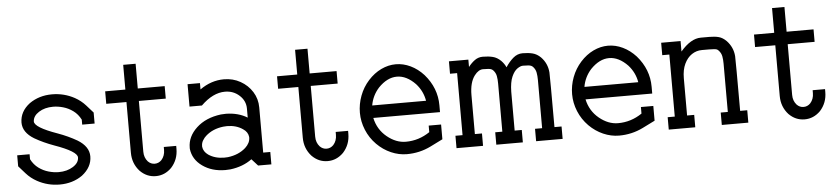

<svg xmlns="http://www.w3.org/2000/svg" viewBox="-43 -943 5222 1197"><g transform="rotate(-5 2568.0 -344.5)"><path d="M290.5 10.3Q215.3 10.3 149.9 -25.4Q111.8 -46.4 84 -77.6L41.5 -125.5V-194.3H119.1V-163.1Q137.2 -127.9 166 -106.9Q194.8 -85.9 227.5 -76.7Q260.3 -67.4 290.5 -67.4Q343.3 -67.4 380.6 -91.1Q418 -114.7 418 -148.4Q418 -185.5 277.3 -235.4Q210.9 -259.3 156.2 -291Q85.9 -333.5 85.9 -395.5Q86.9 -464.8 148.9 -511.7Q209.5 -554.2 290.5 -554.2Q365.7 -554.2 431.2 -518.6Q469.2 -497.6 497.1 -466.3L539.6 -418.5V-349.6H461.9V-380.9Q443.8 -416 415 -437Q386.2 -458 353.5 -467.3Q320.8 -476.6 290.5 -476.6Q237.8 -476.6 201.2 -453.1Q164.6 -429.7 163.1 -395.5Q163.1 -358.4 303.7 -308.6Q370.1 -284.7 424.8 -252.9Q495.1 -210 495.1 -148.4Q495.1 -81.1 432.1 -32.2Q371.6 10.3 290.5 10.3Z M956.5 -166.5H1034.2V-148.4Q1034.2 -80.6 990.2 -32.2Q947.8 10.3 891.6 10.3Q835 10.3 793 -32.2Q749 -80.6 749 -148.4V-465.8H622.6V-543.9H749V-698.7H826.7V-543.9H995.1V-465.8H826.7V-148.4Q826.7 -110.8 849.1 -85.9Q867.2 -67.4 891.6 -67.4Q916 -67.4 934.1 -85.9Q956.5 -110.8 956.5 -148.4Z M1326.7 -67.4Q1337.9 -67.4 1349.6 -68.4Q1417 -76.7 1460.9 -115.7Q1492.2 -144.5 1492.2 -178.7V-182.1Q1488.8 -213.9 1458.5 -233.4Q1417.5 -261.7 1360.4 -261.7Q1348.6 -261.7 1336.9 -260.3Q1269.5 -252.4 1226.1 -212.9Q1215.3 -204.1 1204.6 -186.5Q1194.8 -170.9 1194.8 -150.9V-147Q1198.2 -116.2 1228 -95.2Q1269.5 -67.4 1326.7 -67.4ZM1326.7 10.3Q1243.2 10.3 1184.1 -31.7Q1125 -73.7 1117.2 -140.6V-148.4Q1117.2 -217.3 1175 -271.2Q1232.9 -325.2 1328.6 -337.4Q1344.7 -338.9 1360.4 -338.9Q1437.5 -337.9 1493.7 -303.2V-359.9Q1493.7 -408.2 1456.3 -442.4Q1418.9 -476.6 1366.2 -476.6Q1290.5 -476.6 1215.8 -403.3H1138.2V-543.5H1215.8V-503.9Q1286.1 -554.2 1366.2 -554.2Q1422.4 -554.2 1469 -528.1Q1515.6 -502 1543.2 -458Q1570.8 -414.1 1570.8 -359.9V-77.6H1615.2V0H1532.2L1493.7 -42.5Q1437.5 -1 1357.9 8.8Q1341.8 10.3 1326.7 10.3Z M2032.2 -166.5H2109.9V-148.4Q2109.9 -80.6 2065.9 -32.2Q2023.4 10.3 1967.3 10.3Q1910.6 10.3 1868.7 -32.2Q1824.7 -80.6 1824.7 -148.4V-465.8H1698.2V-543.9H1824.7V-698.7H1902.3V-543.9H2070.8V-465.8H1902.3V-148.4Q1902.3 -110.8 1924.8 -85.9Q1942.9 -67.4 1967.3 -67.4Q1991.7 -67.4 2009.8 -85.9Q2032.2 -110.8 2032.2 -148.4Z M2610.4 -311Q2600.1 -372.1 2558.1 -418.9Q2502.4 -476.6 2441.9 -476.6Q2381.3 -476.6 2325.7 -418.9Q2283.7 -372.1 2273.4 -311ZM2462.9 10.3Q2412.6 10.3 2364 -11Q2315.4 -32.2 2276.4 -71.3Q2235.8 -112.3 2214.4 -164.8Q2192.9 -217.3 2192.9 -272Q2192.9 -326.2 2212.4 -378.2Q2231.9 -430.2 2268.6 -470.7Q2305.2 -511.2 2350.1 -532.7Q2395 -554.2 2441.9 -554.2Q2488.8 -554.2 2533.7 -532.7Q2578.6 -511.2 2615.2 -471.2Q2690.9 -384.3 2690.9 -275.4V-232.9H2273.4Q2289.6 -159.2 2345.7 -113.3Q2401.9 -67.4 2462.9 -67.4Q2544.4 -67.4 2613.3 -114.3V-155.3H2690.9V-63L2613.3 -24.4Q2543 10.3 2462.9 10.3Z M3438 0H3272V-77.6H3316.4V-378.9Q3316.4 -404.8 3312.5 -425.8Q3308.6 -446.8 3293.5 -462.9Q3288.6 -467.8 3282.5 -470.7Q3276.4 -473.6 3264.6 -474.9Q3252.9 -476.1 3230.5 -476.1Q3215.8 -476.1 3195.6 -462.2Q3175.3 -448.2 3160.4 -414.3Q3145.5 -380.4 3144.5 -321.3V-77.6H3189V0H3022.9V-77.6H3067.4V-378.9Q3067.4 -404.8 3063.5 -425.8Q3059.6 -446.8 3044.4 -462.9Q3039.6 -467.8 3033.4 -470.7Q3027.3 -473.6 3015.6 -474.9Q3003.9 -476.1 2981.4 -476.1Q2953.1 -476.1 2927.7 -442.9Q2895.5 -400.9 2895.5 -321.3V-77.6H2939.9V0H2773.9V-77.6H2818.4V-465.8H2773.9V-543.5H2895.5V-497.6Q2915 -522.5 2936.8 -538.1Q2958.5 -553.7 2986.3 -553.7Q3021.5 -553.7 3048.8 -546.9Q3076.2 -540 3099.1 -517.6Q3118.7 -497.6 3128.4 -475.1Q3150.4 -508.8 3176.5 -531.2Q3202.6 -553.7 3235.4 -553.7Q3270.5 -553.7 3297.9 -546.9Q3325.2 -540 3348.1 -517.6Q3387.7 -477.1 3392.1 -419.9Q3393.6 -396.5 3393.6 -77.6H3438Z M3938.5 -311Q3928.2 -372.1 3886.2 -418.9Q3830.6 -476.6 3770 -476.6Q3709.5 -476.6 3653.8 -418.9Q3611.8 -372.1 3601.6 -311ZM3791 10.3Q3740.7 10.3 3692.1 -11Q3643.6 -32.2 3604.5 -71.3Q3564 -112.3 3542.5 -164.8Q3521 -217.3 3521 -272Q3521 -326.2 3540.5 -378.2Q3560.1 -430.2 3596.7 -470.7Q3633.3 -511.2 3678.2 -532.7Q3723.1 -554.2 3770 -554.2Q3816.9 -554.2 3861.8 -532.7Q3906.7 -511.2 3943.4 -471.2Q4019 -384.3 4019 -275.4V-232.9H3601.6Q3617.7 -159.2 3673.8 -113.3Q3730 -67.4 3791 -67.4Q3872.6 -67.4 3941.4 -114.3V-155.3H4019V-63L3941.4 -24.4Q3871.1 10.3 3791 10.3Z M4600.1 0H4434.1V-77.6H4478.5V-379.4Q4478.5 -405.3 4474.6 -426Q4470.7 -446.8 4455.6 -462.9Q4450.7 -468.3 4445.3 -471.2Q4435.1 -476.1 4394.5 -476.1H4351.1Q4316.4 -476.1 4287.6 -456.8Q4258.8 -437.5 4241.2 -400.4Q4223.6 -363.3 4223.6 -311V-77.6H4268.1V0H4102.1V-77.6H4146.5V-465.8H4102.1V-543.5H4223.6V-478Q4288.1 -553.7 4351.1 -553.7H4405.3Q4439.5 -553.7 4463.6 -547.1Q4487.8 -540.5 4510.3 -518.1Q4549.8 -476.6 4554.2 -420.4Q4555.7 -396.5 4555.7 -77.6H4600.1Z M5017.1 -166.5H5094.7V-148.4Q5094.7 -80.6 5050.8 -32.2Q5008.3 10.3 4952.1 10.3Q4895.5 10.3 4853.5 -32.2Q4809.6 -80.6 4809.6 -148.4V-465.8H4683.1V-543.9H4809.6V-698.7H4887.2V-543.9H5055.7V-465.8H4887.2V-148.4Q4887.2 -110.8 4909.7 -85.9Q4927.7 -67.4 4952.1 -67.4Q4976.6 -67.4 4994.6 -85.9Q5017.1 -110.8 5017.1 -148.4Z"/></g></svg>

Font: Turpis
Style: Regular
Weight: 400
Designer: GGBotNet
Foundry: f0n7
Version: 1.00